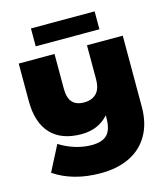

<svg xmlns="http://www.w3.org/2000/svg" viewBox="-141 -1005 1066 1223"><g transform="rotate(-15 391.5 -393.0)"><path d="M732 -700V-231Q732 -123 688 -46Q644 31 563 70.5Q482 110 372 110Q277 110 199.5 87.5Q122 65 65 25L151 -142Q200 -111 254.5 -94.5Q309 -78 361 -78Q433 -78 464.5 -111.5Q496 -145 496 -218V-238Q429 -162 317 -162Q185 -162 115.5 -236.5Q46 -311 46 -453V-700H282V-470Q282 -411 307.5 -382Q333 -353 386 -353Q436 -353 466 -382.5Q496 -412 496 -478V-700ZM179 -896H599V-778H179Z"/></g></svg>

Font: Montserrat Alternates Black
Style: Regular
Weight: 900
Designer: Julieta Ulanovsky
Foundry: Julieta Ulanovsky
Version: Version 7.200